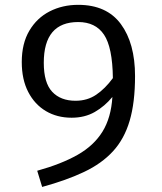

<svg xmlns="http://www.w3.org/2000/svg" viewBox="-20 -736 655 778"><path d="M296.9 -716.4Q412.3 -716.4 469.7 -638.5Q527.2 -560.5 527.2 -427.7Q527.2 -320.5 505.4 -246.7Q483.6 -172.8 437.9 -123.1Q392.3 -73.3 321 -39.5Q249.7 -5.6 150.8 21.5L130.8 -44.1Q228.7 -71.3 294.6 -108.7Q360.5 -146.2 395.4 -202.8Q430.3 -259.5 435.4 -343.1Q404.6 -305.6 364.1 -282.3Q323.6 -259 270.3 -259Q211.3 -259 165.9 -285.9Q120.5 -312.8 94.4 -363.3Q68.2 -413.8 68.2 -484.6Q68.2 -560 99 -611.8Q129.7 -663.6 181.5 -690Q233.3 -716.4 296.9 -716.4ZM157.4 -481.5Q157.4 -400.5 191.5 -364.1Q225.6 -327.7 286.2 -327.7Q333.8 -327.7 370 -352.3Q406.2 -376.9 437.4 -419.5Q435.9 -544.1 401.5 -595.4Q367.2 -646.7 296.9 -646.7Q157.4 -646.7 157.4 -481.5Z"/></svg>

Font: FiraCode Nerd Font Mono
Style: Regular
Weight: 400
Monospace: yes
Designer: Carrois Corporate, Edenspiekermann AG, Nikita Prokopov
Foundry: Carrois Corporate, Edenspiekermann AG, Nikita Prokopov
Version: Version 6.002;Nerd Fonts 3.4.0